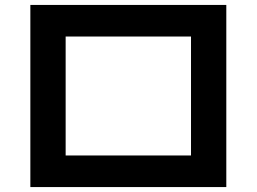

<svg xmlns="http://www.w3.org/2000/svg" viewBox="-20 -749 1040 778"><path d="M103 9V-729H897V9ZM246 -119H754V-601H246Z"/></svg>

Font: Murecho SemiBold
Style: Regular
Weight: 600
Designer: Neil Summerour
Foundry: Positype
Version: Version 1.010; ttfautohint (v1.8.3)